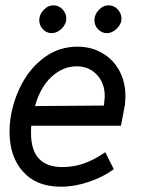

<svg xmlns="http://www.w3.org/2000/svg" viewBox="-20 -693 561 724"><path d="M97 -191Q97 -63 215 -63Q257 -63 296 -76.5Q335 -90 377 -119L409 -55Q370 -26 316 -7.5Q262 11 209 11Q117 11 66.5 -46Q16 -103 16 -196Q16 -219 19 -243Q29 -314 62.5 -377Q96 -440 150 -478.5Q204 -517 272 -517Q324 -517 365.5 -493Q407 -469 430 -426.5Q453 -384 453 -330Q453 -320 451 -298Q444 -258 436 -219H98Q97 -210 97 -191ZM372 -295 373 -307Q375 -323 375 -330Q375 -380 345 -411.5Q315 -443 269 -443Q218 -443 175 -404Q132 -365 112 -293ZM128 -617Q128 -638 144.5 -655.5Q161 -673 181 -673Q201 -673 215.5 -658Q230 -643 230 -623Q230 -602 212.5 -585Q195 -568 175 -568Q156 -568 142 -582.5Q128 -597 128 -617ZM336 -617Q336 -638 352.5 -655.5Q369 -673 389 -673Q409 -673 423.5 -658Q438 -643 438 -623Q438 -602 420.5 -585Q403 -568 383 -568Q364 -568 350 -582.5Q336 -597 336 -617Z"/></svg>

Font: Bellota Text
Style: Bold Italic
Weight: 700
Italic angle: -7.5°
Designer: Kemie Guaida
Foundry: Kemie Guaida
Version: Version 4.001